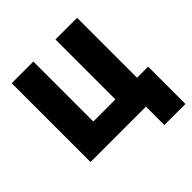

<svg xmlns="http://www.w3.org/2000/svg" viewBox="-225 -884 1223 1223"><g transform="rotate(-45 387.0 -272.0)"><path d="M564 166H754V-170H654V-710H459V-170H260V-710H65V0H564Z"/></g></svg>

Font: Raleway Black
Style: Regular
Weight: 900
Designer: Matt McInerney, Pablo Impallari, Rodrigo Fuenzalida
Foundry: Matt McInerney, Pablo Impallari, Rodrigo Fuenzalida
Version: Version 3.000g; ttfautohint (v1.5) -l 8 -r 28 -G 28 -x 14 -D